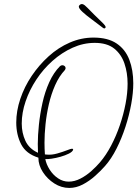

<svg xmlns="http://www.w3.org/2000/svg" viewBox="-20 -909 676 945"><path d="M321 16Q282 16 247.5 -6Q213 -28 191 -62Q169 -96 169 -132V-133Q108 -152 84 -199Q60 -246 60 -306Q60 -363 80 -422.5Q100 -482 136 -535.5Q172 -589 219.5 -632Q267 -675 323.5 -699.5Q380 -724 440 -724Q511 -724 554 -695Q597 -666 616.5 -615Q636 -564 636 -499Q636 -453 626 -397.5Q616 -342 597.5 -285Q579 -228 553.5 -177.5Q528 -127 497 -92Q477 -69 448.5 -43.5Q420 -18 387.5 -1Q355 16 321 16ZM318 -15Q347 -15 376 -30Q405 -45 430 -67.5Q455 -90 472 -110Q502 -145 527 -192.5Q552 -240 570 -293Q588 -346 598 -398.5Q608 -451 608 -497Q608 -551 592.5 -596.5Q577 -642 542 -670Q507 -698 446 -698Q390 -698 337 -674Q284 -650 238.5 -609.5Q193 -569 159 -517.5Q125 -466 106 -410Q87 -354 87 -301Q87 -255 105 -216Q123 -177 167 -157Q167 -168 166.5 -179Q166 -190 166 -200Q166 -242 171.5 -295Q177 -348 189 -402.5Q201 -457 222.5 -504.5Q244 -552 275 -583Q280 -588 287 -588Q293 -588 298 -584Q303 -580 303 -573L300 -565Q271 -534 251.5 -490Q232 -446 220.5 -396Q209 -346 204 -297Q199 -248 199 -207Q199 -193 199.5 -178Q200 -163 201 -149L212 -148Q235 -146 261.5 -153.5Q288 -161 308.5 -169Q329 -177 334 -177Q340 -177 340 -172Q337 -162 319 -153Q301 -144 278 -137.5Q255 -131 234 -128Q213 -125 203 -126Q208 -100 224.5 -74Q241 -48 265.5 -31.5Q290 -15 318 -15ZM493 -769Q492 -769 488 -771Q461 -792 433 -812.5Q405 -833 386.5 -850Q368 -867 368 -876Q368 -882 374 -886Q379 -889 382 -889Q390 -889 397 -883Q404 -877 411 -870Q424 -856 443 -837.5Q462 -819 478 -803.5Q494 -788 497 -783Q500 -779 500 -774Q500 -773 497.5 -771Q495 -769 493 -769Z"/></svg>

Font: Licorice
Style: Regular
Weight: 400
Designer: Robert E. Leuschke
Foundry: Robert E. Leuschke
Version: Version 1.010; ttfautohint (v1.8.3)